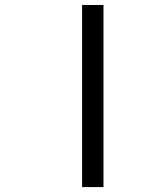

<svg xmlns="http://www.w3.org/2000/svg" viewBox="-20 -761 642 781"><path d="M314 -740.7H400.9V0H314Z"/></svg>

Font: Vazir Code Hack
Style: Code-Hack
Weight: 400
Foundry: DejaVu fonts team - Redesigned by Saber Rastikerdar
Version: Version 1.1.2